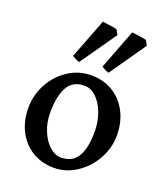

<svg xmlns="http://www.w3.org/2000/svg" viewBox="-138 -824 794 930"><g transform="rotate(20 259.0 -358.5)"><path d="M34.2 -216.8Q34.2 -281.2 64.9 -339.4Q95.7 -397.5 149.7 -433.1Q203.6 -468.8 268.6 -468.8Q332.5 -468.8 381.1 -438.7Q429.7 -408.7 456.5 -356Q483.4 -303.2 483.4 -236.8Q483.4 -172.9 451.2 -114.7Q418.9 -56.6 365 -21Q311 14.6 249.5 14.6Q185.5 14.6 136.7 -15.4Q87.9 -45.4 61 -98.1Q34.2 -150.9 34.2 -216.8ZM141.6 -231Q141.6 -181.2 159.2 -137.9Q176.8 -94.7 205.1 -69.3Q233.4 -43.9 263.2 -43.9Q322.8 -43.9 349.4 -88.1Q376 -132.3 376 -217.3Q376 -268.1 359.6 -312.5Q343.3 -356.9 315.2 -383.5Q287.1 -410.2 254.4 -410.2Q193.4 -410.2 167.5 -362.3Q141.6 -314.5 141.6 -231ZM151.9 -526.9 231 -731.9Q293 -724.6 305.7 -719.7L319.3 -694.8L189.5 -508.8Q176.3 -511.7 151.9 -526.9ZM303.7 -526.9 382.3 -731.9Q444.3 -724.6 457.5 -719.7L470.7 -694.8L341.3 -508.8Q327.1 -511.7 303.7 -526.9Z"/></g></svg>

Font: David Libre Medium
Style: Regular
Weight: 500
Version: Version 1.000